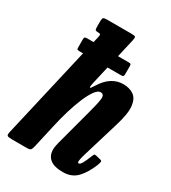

<svg xmlns="http://www.w3.org/2000/svg" viewBox="-201 -878 880 990"><g transform="rotate(30 239.0 -382.5)"><path d="M472.5 -109Q450.5 -53.5 418.8 -19.2Q387 15 334.5 15Q281.5 15 257 -5Q232.5 -25 232.5 -61.5Q232.5 -72 235 -85Q237.5 -98 240.5 -108.5L297 -320Q312.5 -376 316.8 -407.8Q321 -439.5 298 -439.5Q282 -439.5 264.8 -415.8Q247.5 -392 230.8 -352.2Q214 -312.5 199.5 -263.8Q185 -215 174 -165.5L143 -28Q139.5 -12 134.5 -6Q129.5 0 110.5 0H25Q-0.5 0 -5.2 -4.8Q-10 -9.5 -5.5 -29.5L118.5 -567.5H97.5Q86.5 -567.5 84 -570.2Q81.5 -573 81.5 -582.5V-631Q81.5 -639.5 85.2 -642.2Q89 -645 98.5 -645H136.5L145 -681Q148 -694 144.8 -697Q141.5 -700 133 -700H130Q118 -700 115.2 -704Q112.5 -708 112.5 -722.5V-755Q112.5 -772 117.2 -776Q122 -780 139 -780H282Q303.5 -780 307.2 -776Q311 -772 307 -754L282 -645H344.5Q355 -645 357.8 -642.5Q360.5 -640 360.5 -631V-584Q360.5 -575 358 -571.2Q355.5 -567.5 343.5 -567.5H264.5L239.5 -459Q228.5 -408.5 254.5 -452Q280.5 -494.5 311.5 -514.2Q342.5 -534 379 -534Q415 -534 440.2 -517.2Q465.5 -500.5 471 -458.8Q476.5 -417 453.5 -341L384 -110.5Q381.5 -103.5 379 -90.8Q376.5 -78 376.5 -75Q376.5 -64.5 382.5 -64.5Q391 -64.5 400.5 -81.5Q410 -98.5 422 -129Q426.5 -141 429.5 -144Q432.5 -147 442 -144.5L469 -138Q478 -135.5 477.8 -129.8Q477.5 -124 472.5 -109Z"/></g></svg>

Font: Besley* Condensed
Style: Bold Italic
Weight: 700
Width: 3
Italic angle: -13°
Designer: Owen Earl
Foundry: indestructible type*
Version: Version 3.000; ttfautohint (v1.8.3)